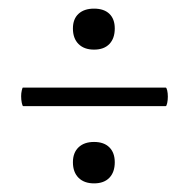

<svg xmlns="http://www.w3.org/2000/svg" viewBox="-20 -414 438 445"><path d="M149 -348Q149 -370 162 -382Q175 -394 198 -394Q221 -394 233.5 -382Q246 -370 246 -348Q246 -325 233.5 -312Q221 -299 198 -299Q175 -299 162 -312Q149 -325 149 -348ZM29 -191Q29 -198 30.5 -204.5Q32 -211 33 -211H364Q366 -211 367.5 -204.5Q369 -198 369 -190Q369 -182 367.5 -175Q366 -168 364 -168H34Q32 -168 30.5 -175.5Q29 -183 29 -191ZM149 -38Q149 -60 162 -72.5Q175 -85 198 -85Q221 -85 233.5 -72.5Q246 -60 246 -38Q246 -15 233.5 -2Q221 11 198 11Q175 11 162 -2Q149 -15 149 -38Z"/></svg>

Font: Cormorant Infant Medium
Style: Regular
Weight: 500
Designer: Christian Thalmann (Catharsis Fonts)
Version: Version 3.000